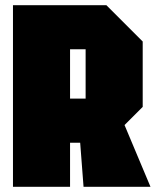

<svg xmlns="http://www.w3.org/2000/svg" viewBox="-20 -720 600 740"><path d="M250 -340H310V-530H250ZM530 -560V-308L460 -238L560 0H302L289 -170H250V0H30V-700H390Z"/></svg>

Font: Tektur Condensed Black
Style: Regular
Weight: 900
Width: 3
Designer: Adam Jagosz
Foundry: Adam Jagosz
Version: Version 1.005;gftools[0.9.30]